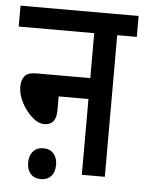

<svg xmlns="http://www.w3.org/2000/svg" viewBox="-49 -662 550 732"><g transform="rotate(5 226.0 -296.0)"><path d="M0 -622H452V-542H377V0H289V-290H175V-236Q175 -180 129 -180Q106 -180 82 -201.5Q58 -223 42 -254Q26 -285 26 -314Q26 -340 38 -355Q50 -370 85 -370H289V-542H0ZM81 -29Q81 -55 95 -71.5Q109 -88 135 -88Q160 -88 174 -71.5Q188 -55 188 -29Q188 -2 174 14Q160 30 135 30Q109 30 95 14Q81 -2 81 -29Z"/></g></svg>

Font: Noto Sans ExtraCondensed Medium
Style: Regular
Weight: 500
Width: 2
Designer: Monotype Design Team
Foundry: Monotype Imaging Inc.
Version: Version 2.013; ttfautohint (v1.8.4.7-5d5b)